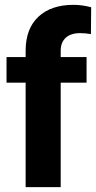

<svg xmlns="http://www.w3.org/2000/svg" viewBox="-20 -774 397 794"><path d="M7 -432V-538H86V-564Q86 -655 138.5 -704.5Q191 -754 284 -754Q319 -754 357 -744L356 -633Q332 -637 311 -637Q273 -637 252 -618Q231 -599 231 -564V-538H338V-432H231V0H86V-432Z"/></svg>

Font: Freesentation 8 ExtraBold
Style: Regular
Weight: 800
Designer: glyphs from Roboto by Christian Robertson / Hangul glyphs from Noto Sans CJK(Source Han Sans) by Jang Soo-young and Kang
Foundry: PT&
Version: Version 2.001